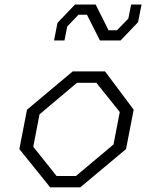

<svg xmlns="http://www.w3.org/2000/svg" viewBox="-20 -808 660 828"><path d="M196.5 0H326L523.5 -165L556.5 -335L433 -500H293.5L96.5 -335L63.5 -165ZM123.5 -175 150.5 -315 312 -451H395.5L496.5 -325L469.5 -185L307.5 -49H224ZM213 -633.5H258L270 -694L318.5 -744.5H355L411 -633.5H500L575.5 -712.5L590.5 -788.5H545.5L533.5 -728L484.5 -677.5H448L392.5 -788.5H303.5L228 -709.5Z"/></svg>

Font: Monaspace Krypton ExtraLight
Style: Italic
Weight: 200
Italic angle: -11°
Designer: Riley Cran & the Lettermatic Team
Foundry: Lettermatic
Version: Version 1.101 (Monaspace Krypton)